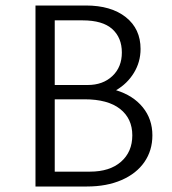

<svg xmlns="http://www.w3.org/2000/svg" viewBox="-20 -678 624 698"><path d="M423 -487Q423 -541 388 -572.5Q353 -604 280 -604H179V-369H299Q354 -369 388.5 -401.5Q423 -434 423 -487ZM109 -658H292Q384 -658 437.5 -615.5Q491 -573 491 -500Q491 -453 467 -413.5Q443 -374 402 -350Q464 -331 499 -288Q534 -245 534 -186Q534 -131 505 -89Q476 -47 422 -23.5Q368 0 296 0H109ZM307 -54Q379 -54 420 -90Q461 -126 461 -186Q461 -247 416.5 -282Q372 -317 287 -317H179V-54Z"/></svg>

Font: QiushuiShotai Bright
Style: Regular
Weight: 400
Designer: Christian Thalmann (Catharsis Fonts)
Version: Version 1.250;